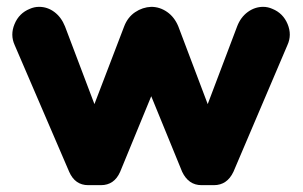

<svg xmlns="http://www.w3.org/2000/svg" viewBox="-20 -541 884 561"><path d="M182.1 -39.1 22.9 -409.2Q9.3 -439 22.5 -470.7Q35.6 -502.4 66.9 -515.1Q80.1 -521 94.2 -521Q118.7 -521 138.9 -505.9Q159.2 -490.7 169.9 -463.9L255.9 -236.8L342.8 -463.9Q353 -490.7 374.8 -505.4Q396.5 -520 421.9 -521Q446.8 -521 468.3 -506.1Q489.7 -491.2 501 -463.9L586.9 -236.8L672.9 -463.9Q683.1 -490.7 703.9 -505.9Q724.6 -521 749 -521Q762.7 -521 775.9 -515.1Q807.1 -502.4 820.3 -470.7Q833.5 -439 819.8 -409.2L662.1 -39.1Q643.6 0 605 0H568.8Q530.8 0 512.2 -39.1L421.9 -259.8L331.1 -39.1Q314 0 274.9 0H237.8Q199.2 0 182.1 -39.1Z"/></svg>

Font: LT Saeada
Style: Bold
Weight: 700
Designer: Daniel Lyons
Foundry: LyonsType
Version: Version 1.001